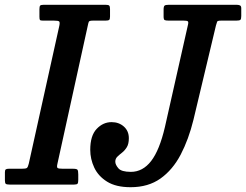

<svg xmlns="http://www.w3.org/2000/svg" viewBox="-64 -770 1026 801"><path d="M312.5 -145Q312.5 -204 339.2 -232.2Q366 -260.5 401.5 -260.5Q432 -260.5 452.8 -242Q473.5 -223.5 473.5 -193.5Q473.5 -169.5 465 -155.8Q456.5 -142 445.2 -133.2Q434 -124.5 425.5 -116.2Q417 -108 417 -95.5Q417 -83 429.8 -68Q442.5 -53 482 -53Q531.5 -53 566.5 -98.2Q601.5 -143.5 624 -240L720.5 -668Q723 -679 719 -681.5Q715 -684 701.5 -684H640.5Q627.5 -684 623 -686.2Q618.5 -688.5 618.5 -701.5V-729.5Q618.5 -743.5 622.8 -746.8Q627 -750 640 -750H923Q931.5 -750 937 -747.5Q942.5 -745 942.5 -735.5V-703.5Q942.5 -690.5 938.8 -687.2Q935 -684 921.5 -684H859Q844 -684 842 -679.8Q840 -675.5 837 -664L743 -270Q723 -188.5 689.8 -125Q656.5 -61.5 605.5 -25.2Q554.5 11 481 11Q420 11 383 -12Q346 -35 329.2 -70.8Q312.5 -106.5 312.5 -145ZM-43.5 -17.5V-51.5Q-43.5 -60.5 -40 -63.2Q-36.5 -66 -27.5 -66H26.5Q43.5 -66 48 -69.2Q52.5 -72.5 56 -87L183.5 -662.5Q186.5 -677 182.8 -680.5Q179 -684 161 -684H115Q104.5 -684 102.5 -687Q100.5 -690 100.5 -700.5V-731.5Q100.5 -743 103.5 -746.5Q106.5 -750 118 -750H376.5Q388 -750 391.5 -746.8Q395 -743.5 395 -732V-701Q395 -689.5 391.2 -686.8Q387.5 -684 375.5 -684H324Q308.5 -684 306.5 -679.2Q304.5 -674.5 302 -662L175.5 -86.5Q172 -72 176.5 -69Q181 -66 199 -66H240.5Q256 -66 259.2 -61.8Q262.5 -57.5 262.5 -42V-20Q262.5 -8 259.8 -4Q257 0 245.5 0H-24Q-36 0 -39.8 -3Q-43.5 -6 -43.5 -17.5Z"/></svg>

Font: Besley* Narrow Medium
Style: Italic
Weight: 500
Width: 4
Italic angle: -13°
Designer: Owen Earl
Foundry: indestructible type*
Version: Version 3.000; ttfautohint (v1.8.3)